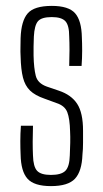

<svg xmlns="http://www.w3.org/2000/svg" viewBox="-20 -626 350 652"><path d="M153 6Q96 6 73.5 -19Q51 -44 50 -101Q49 -122 49 -147Q49 -172 51 -199H92Q91 -169 91 -144Q91 -119 92 -98Q93 -60 106 -46Q119 -32 153 -32Q188 -32 202 -46Q216 -60 217 -98Q218 -119 218.5 -140.5Q219 -162 218 -180Q217 -223 208.5 -245Q200 -267 172 -276L131 -291Q99 -302 82 -318.5Q65 -335 58 -362.5Q51 -390 50 -434Q49 -451 49.5 -465.5Q50 -480 50 -497Q52 -555 74 -580.5Q96 -606 156 -606Q213 -606 235 -581Q257 -556 258 -499Q259 -479 259 -454Q259 -429 257 -402H215Q216 -430 216 -456Q216 -482 215 -502Q215 -540 202 -554Q189 -568 156 -568Q121 -568 109 -554Q97 -540 95 -502Q94 -483 94 -468Q94 -453 94 -437Q95 -394 101.5 -368.5Q108 -343 139 -332L180 -318Q222 -304 242 -273.5Q262 -243 262 -182Q262 -163 262 -141Q262 -119 260 -101Q258 -44 234.5 -19Q211 6 153 6Z"/></svg>

Font: Big Shoulders Display Light
Style: Regular
Weight: 300
Designer: Patric King
Foundry: XO Type Co
Version: Version 1.000; ttfautohint (v1.8.2)